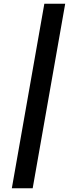

<svg xmlns="http://www.w3.org/2000/svg" viewBox="-20 -892 374 1022"><path d="M154 110H43L216 -872H327Z"/></svg>

Font: Open Sauce Sans
Style: Bold Italic
Weight: 700
Italic angle: -10°
Designer: Alfredo Marco Pradil
Foundry: Creative Sauce Fz LLC
Version: Version 1.477